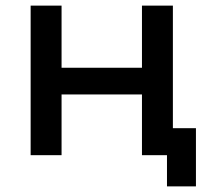

<svg xmlns="http://www.w3.org/2000/svg" viewBox="-20 -552 746 683"><path d="M677 -96H595V-532H485V-311H199V-532H89V0H199V-216H485V0H574V111H677Z"/></svg>

Font: Montserrat-Alt1 SemBd
Style: Regular
Weight: 600
Designer: Differentunic
Foundry: Differentunic
Version: Version 7.222